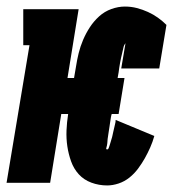

<svg xmlns="http://www.w3.org/2000/svg" viewBox="-31 -558 551 586"><path d="M296 8Q271 8 248 -0.5Q225 -9 209.5 -26Q194 -43 186 -65.5Q178 -88 174.5 -111.5Q171 -135 172 -160Q173 -185 177 -210H156L122 0H-11L59 -420H40V-530H209L175 -320H195L201 -355Q204 -375 209 -395.5Q214 -416 222.5 -436Q231 -456 243 -474.5Q255 -493 271.5 -508Q288 -523 309 -530.5Q330 -538 350 -538Q369 -538 386.5 -533.5Q404 -529 420.5 -521.5Q437 -514 451 -504Q465 -494 477 -482L455 -349H339L352 -426Q347 -420 345.5 -412Q344 -404 342 -396.5Q340 -389 338.5 -381.5Q337 -374 335.5 -366.5Q334 -359 333 -351.5Q332 -344 331 -337L328 -320H349L331 -210H310L309 -207Q308 -203 307.5 -200Q307 -197 306.5 -193.5Q306 -190 305.5 -187Q305 -184 304.5 -180.5Q304 -177 303.5 -173.5Q303 -170 302.5 -167Q302 -164 301.5 -160.5Q301 -157 300.5 -154Q300 -151 299.5 -147.5Q299 -144 298.5 -140.5Q298 -137 297.5 -134Q297 -131 297 -127.5Q297 -124 296.5 -121Q296 -118 295.5 -114.5Q295 -111 293.5 -106.5Q292 -102 296 -102Q299 -102 300.5 -105.5Q302 -109 303 -112.5Q304 -116 305 -119Q306 -122 307 -125.5Q308 -129 309 -132.5Q310 -136 311 -139Q312 -142 312.5 -145.5Q313 -149 314 -152.5Q315 -156 315.5 -159Q316 -162 317 -165.5Q318 -169 318.5 -172Q319 -175 320 -178.5Q321 -182 321.5 -185.5Q322 -189 322 -192L440 -143Q435 -125 427.5 -108Q420 -91 411 -75Q402 -59 390.5 -43.5Q379 -28 364 -16Q349 -4 331 2Q313 8 296 8Z"/></svg>

Font: Iosevka Slab Heavy
Style: Italic
Weight: 900
Italic angle: -9°
Monospace: yes
Designer: Belleve Invis
Foundry: Belleve Invis
Version: Version 11.1.0; ttfautohint (v1.8.3)